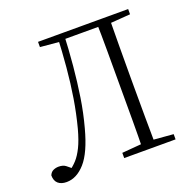

<svg xmlns="http://www.w3.org/2000/svg" viewBox="-129 -854 1007 1001"><g transform="rotate(-20 374.0 -354.0)"><path d="M11 -45Q18 -62 32 -68.5Q46 -75 62 -75Q86 -75 100.5 -64Q115 -53 137 -33V-28H108V-34Q132 -50 152 -72Q172 -94 190 -130.5Q208 -167 224 -226Q244 -302 257 -382Q270 -462 277.5 -547Q285 -632 289 -723H325Q321 -629 313 -542Q305 -455 292.5 -374Q280 -293 259 -216Q226 -92 178.5 -38.5Q131 15 75 15Q45 15 28 0Q11 -15 11 -45ZM505 0Q507 -83 507 -165.5Q507 -248 507 -333V-390Q507 -474 507 -557.5Q507 -641 505 -723H576Q575 -641 574.5 -557.5Q574 -474 574 -390V-333Q574 -249 574.5 -166Q575 -83 576 0ZM399 0V-29L532 -40H550L684 -29V0ZM184 -694V-723H307V-684H295ZM542 -684V-723H684V-694L550 -684ZM307 -689V-723H542V-689Z"/></g></svg>

Font: Noto Serif HK ExtraLight
Style: Regular
Weight: 200
Designer: Ryoko NISHIZUKA 西塚涼子 (kana & ideographs); Frank Grießhammer (Latin, Greek & Cyrillic); Wenlong ZHANG 张文龙 (bopomofo); San
Foundry: Adobe
Version: Version 2.002-H1;hotconv 1.1.0;makeotfexe 2.6.0